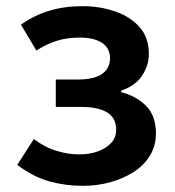

<svg xmlns="http://www.w3.org/2000/svg" viewBox="-20 -589 567 623"><path d="M249 14Q192 14 140 -0.5Q88 -15 36 -54L90 -138Q125 -111 163.5 -99.5Q202 -88 237 -88Q271 -88 298 -98Q325 -108 341 -125.5Q357 -143 357 -168Q357 -206 328 -224Q299 -242 244 -242H161V-331H233Q285 -331 311 -349Q337 -367 337 -400Q337 -433 311 -450Q285 -467 239 -467Q197 -467 164 -456.5Q131 -446 98 -425L48 -509Q90 -539 139.5 -554Q189 -569 247 -569Q304 -569 353.5 -552Q403 -535 433 -501Q463 -467 463 -414Q463 -377 441 -343.5Q419 -310 373 -295V-290Q423 -277 454.5 -245Q486 -213 486 -156Q486 -116 466.5 -84Q447 -52 413 -30.5Q379 -9 337 2.5Q295 14 249 14Z"/></svg>

Font: Noto Sans KR SemiBold
Style: Regular
Weight: 600
Designer: Ryoko NISHIZUKA  (kana, bopomofo & ideographs); Paul D. Hunt (Latin, Greek & Cyrillic); Sandoll Communications , Soo-you
Foundry: Adobe
Version: Version 2.004-H2;hotconv 1.0.118;makeotfexe 2.5.65603